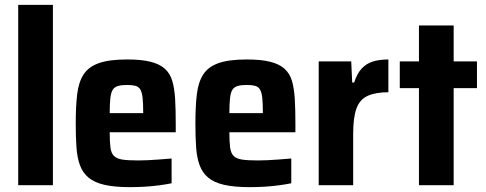

<svg xmlns="http://www.w3.org/2000/svg" viewBox="-20 -763 2004 791"><path d="M55 0V-743H198V0Z M516 8Q452 8 410.5 -1.5Q369 -11 345 -31Q321 -51 309.5 -82Q298 -113 295 -156Q292 -199 292 -254Q292 -325 298 -375Q304 -425 324.5 -456.5Q345 -488 387.5 -503Q430 -518 504 -518Q563 -518 600.5 -508.5Q638 -499 659.5 -479.5Q681 -460 690 -429Q699 -398 701.5 -354.5Q704 -311 704 -254V-218H432Q432 -179 435 -155.5Q438 -132 449.5 -120.5Q461 -109 484.5 -105.5Q508 -102 549 -102Q567 -102 589 -103Q611 -104 636.5 -106Q662 -108 687 -110V-8Q668 -4 639.5 0Q611 4 579 6Q547 8 516 8ZM570 -281V-297Q570 -336 567.5 -359.5Q565 -383 558 -394.5Q551 -406 537.5 -409.5Q524 -413 503 -413Q480 -413 465.5 -408.5Q451 -404 444 -392.5Q437 -381 434.5 -357.5Q432 -334 432 -297H586Z M1009 8Q945 8 903.5 -1.5Q862 -11 838 -31Q814 -51 802.5 -82Q791 -113 788 -156Q785 -199 785 -254Q785 -325 791 -375Q797 -425 817.5 -456.5Q838 -488 880.5 -503Q923 -518 997 -518Q1056 -518 1093.5 -508.5Q1131 -499 1152.5 -479.5Q1174 -460 1183 -429Q1192 -398 1194.5 -354.5Q1197 -311 1197 -254V-218H925Q925 -179 928 -155.5Q931 -132 942.5 -120.5Q954 -109 977.5 -105.5Q1001 -102 1042 -102Q1060 -102 1082 -103Q1104 -104 1129.5 -106Q1155 -108 1180 -110V-8Q1161 -4 1132.5 0Q1104 4 1072 6Q1040 8 1009 8ZM1063 -281V-297Q1063 -336 1060.5 -359.5Q1058 -383 1051 -394.5Q1044 -406 1030.5 -409.5Q1017 -413 996 -413Q973 -413 958.5 -408.5Q944 -404 937 -392.5Q930 -381 927.5 -357.5Q925 -334 925 -297H1079Z M1293 0V-510H1427L1431 -423H1439Q1451 -460 1470 -480.5Q1489 -501 1516 -509.5Q1543 -518 1580 -518V-383Q1527 -383 1494.5 -368Q1462 -353 1448.5 -316Q1435 -279 1435 -211V0Z M1706 0V-400H1627V-510H1706V-658H1849V-510H1945V-400H1849V0Z"/></svg>

Font: Saira SemiCondensed
Style: Bold
Weight: 700
Width: 4
Designer: Hector Gatti with collaboration of the Omnibus-Type team
Foundry: Omnibus-Type
Version: Version 1.101